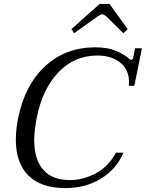

<svg xmlns="http://www.w3.org/2000/svg" viewBox="-20 -952 746 982"><path d="M345 -803 490 -932H540L633 -803L611 -782L524 -868Q518 -872 513 -875.5Q508 -879 504 -879Q495 -879 479 -868L359 -782ZM61 -237Q61 -289 73 -350Q108 -519 212 -614.5Q316 -710 468 -710Q530 -710 573 -692Q616 -674 643 -650Q647 -646 651 -646Q659 -646 662 -661L671 -705H706L667 -513H639Q640 -519 640 -531Q640 -596 595 -632Q550 -668 478 -668Q360 -668 278.5 -582Q197 -496 168 -350Q155 -283 155 -235Q155 -138 200.5 -84.5Q246 -31 338 -31Q405 -31 470 -65.5Q535 -100 573 -171H611Q576 -87 496.5 -38.5Q417 10 315 10Q190 10 125.5 -54Q61 -118 61 -237Z"/></svg>

Font: Taviraj
Style: Italic
Weight: 400
Italic angle: -12°
Designer: Katatrad Team
Foundry: CadsonDemak
Version: Version 1.001